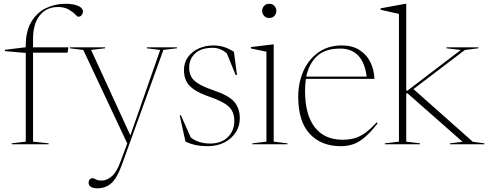

<svg xmlns="http://www.w3.org/2000/svg" viewBox="-20 -762 2578 1014"><path d="M154.5 -14 237 -5V0H41.5V-5L116 -14V-482.5L6 -492V-499L116 -512.5V-521Q116 -597 145 -646Q174 -695 221.8 -718.5Q269.5 -742 325.5 -742Q365.5 -742 391.8 -731.2Q418 -720.5 418 -700Q418 -690.5 411.2 -682Q404.5 -673.5 391.5 -673.5Q389.5 -673.5 377 -686.5Q364.5 -699.5 341.8 -712.2Q319 -725 287 -725Q225 -725 189.8 -680.5Q154.5 -636 154.5 -556.5V-512H341.5L336.5 -484H154.5Z M493 232.5Q474 232.5 461 225.5Q448 218.5 448 202.5Q448 192.5 454 185.8Q460 179 468 179Q476 179 486.2 185.2Q496.5 191.5 517 191.5Q544.5 191.5 570.2 169.2Q596 147 616.5 91.5L652 -4.5L420 -498L349.5 -507V-512H535V-507L461 -498.5L668.5 -47L826 -498L755.5 -507V-512H914.5V-507L843 -498.5L623.5 108.5Q598.5 178 568.5 205.2Q538.5 232.5 493 232.5Z M1108.5 -522Q1164 -522 1215.5 -488.5L1231.5 -366H1224.5L1178 -480Q1144.5 -509.5 1103.5 -509.5Q1042 -509.5 1010.5 -479.8Q979 -450 979 -404.5Q979 -379.5 988.8 -359.2Q998.5 -339 1026.2 -321.2Q1054 -303.5 1108 -285Q1189.5 -257.5 1218 -223.2Q1246.5 -189 1246.5 -137Q1246.5 -96.5 1225.2 -63.2Q1204 -30 1165.8 -10Q1127.5 10 1076 10Q1043 10 1013.8 4Q984.5 -2 959.5 -14.5L929 -153H935.5L987.5 -36Q1003.5 -22.5 1030 -13.2Q1056.5 -4 1090 -4Q1149.5 -4 1183.5 -38.2Q1217.5 -72.5 1217.5 -122.5Q1217.5 -153 1206.5 -175Q1195.5 -197 1166.8 -215Q1138 -233 1085 -251.5Q1032 -270 1003 -290.5Q974 -311 962.8 -335.8Q951.5 -360.5 951.5 -391.5Q951.5 -431.5 972.8 -460.8Q994 -490 1029.5 -506Q1065 -522 1108.5 -522Z M1402 -667Q1384.5 -667 1374.5 -678.5Q1364.5 -690 1364.5 -704.5Q1364.5 -719 1374.5 -730.5Q1384.5 -742 1402 -742Q1419.5 -742 1429.5 -730.5Q1439.5 -719 1439.5 -704.5Q1439.5 -690 1429.5 -678.5Q1419.5 -667 1402 -667ZM1425.5 -527.5V-14L1498 -5V0H1312.5V-5L1387 -14V-489L1305 -506V-513.5L1421.5 -527.5Z M1786 -522Q1840 -522 1877.5 -498.5Q1915 -475 1935.2 -435.2Q1955.5 -395.5 1957.5 -345.5H1595.5Q1591 -316 1591 -282Q1591 -155.5 1642.5 -89.8Q1694 -24 1789 -24Q1824 -24 1852.2 -32Q1880.5 -40 1908.5 -60Q1936.5 -80 1969 -115.5L1974.5 -111Q1939 -65.5 1908.8 -39Q1878.5 -12.5 1847.8 -1.2Q1817 10 1779.5 10Q1676.5 10 1615.8 -55.2Q1555 -120.5 1555 -251.5Q1555 -324.5 1582 -386Q1609 -447.5 1660.8 -484.8Q1712.5 -522 1786 -522ZM1776 -505.5Q1697.5 -505.5 1654.5 -465.8Q1611.5 -426 1597.5 -357.5H1916.5Q1897.5 -505.5 1776 -505.5Z M2125.5 -14 2198 -5V0H2012.5V-5L2087 -14V-688.5L1990 -710.5V-718L2121.5 -742H2125.5V-283.5H2132L2413.5 -498L2338 -507V-512H2506.5V-507L2435 -498L2163.5 -291.5L2477.5 -13L2538.5 -5V0H2356.5V-5L2423 -13L2132.5 -269H2125.5Z"/></svg>

Font: Newsreader Display ExtraLight
Style: Regular
Weight: 275
Designer: Hugues Gentile
Foundry: Production Type
Version: Version 1.001